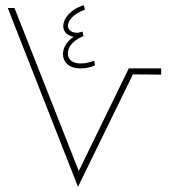

<svg xmlns="http://www.w3.org/2000/svg" viewBox="-20 -721 662 741"><path d="M343 -487C331 -482 312 -476 292 -476C266 -476 242 -486 242 -515C242 -532 251 -560 302 -582L299 -599C267 -587 242 -601 242 -622C242 -640 261 -667 308 -684L303 -701C248 -683 224 -647 224 -620C224 -596 243 -583 264 -579C232 -557 223 -531 223 -512C223 -483 244 -457 292 -457C313 -457 331 -462 347 -469ZM281 0 493 -434 602 -433V-457H477L284 -61L36 -690H10Z"/></svg>

Font: Noto Sans Arabic UI XCn Th
Style: Regular
Weight: 100
Width: 2
Designer: Monotype Design Team, Nadine Chahine and Nizar Qandah
Foundry: Monotype Imaging Inc.
Version: Version 2.010